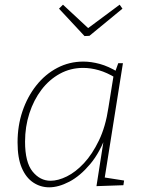

<svg xmlns="http://www.w3.org/2000/svg" viewBox="-20 -793 620 820"><path d="M190 7Q153 7 122 -13.5Q91 -34 73 -76Q55 -118 55 -185Q55 -256 76 -318Q97 -380 135 -428Q173 -476 224.5 -503Q276 -530 336 -530Q369 -530 406 -520Q443 -510 484 -485L471 -484L485 -523H505L425 -20L414 -37L510 -22L507 -2L392 2L426 -215L436 -223Q408 -143 365 -92Q322 -41 276 -17Q230 7 190 7ZM196 -21Q228 -21 265.5 -39.5Q303 -58 338.5 -96Q374 -134 402.5 -193Q431 -252 443 -333L466 -476L473 -461Q437 -483 402.5 -493Q368 -503 335 -503Q281 -503 235.5 -478Q190 -453 157 -409.5Q124 -366 105.5 -309Q87 -252 87 -188Q87 -100 119 -60.5Q151 -21 196 -21ZM491 -773 503 -756 362 -640 341 -639 232 -756 249 -773 364 -666H347Z"/></svg>

Font: Bitter Thin ExtraLight
Style: Italic
Weight: 250
Italic angle: -9°
Version: Version 2.002